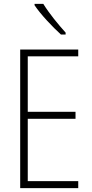

<svg xmlns="http://www.w3.org/2000/svg" viewBox="-20 -969 475 989"><path d="M203 -949H158V-942C190 -894 251 -830 294 -791H318V-801C280 -843 234 -899 203 -949ZM383 0V-36H123V-357H369V-393H123V-679H383V-714H84V0Z"/></svg>

Font: Noto Sans Arabic UI Cn XLt
Style: Regular
Weight: 200
Width: 3
Designer: Monotype Design Team, Nadine Chahine and Nizar Qandah
Foundry: Monotype Imaging Inc.
Version: Version 2.010